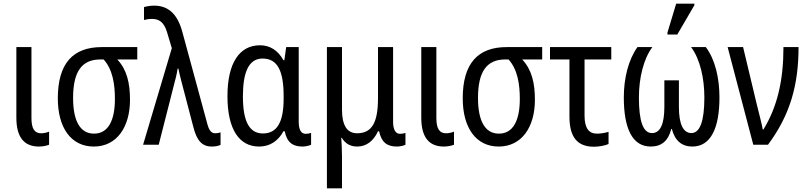

<svg xmlns="http://www.w3.org/2000/svg" viewBox="-20 -796 4445 1056"><path d="M192 10C216 10 235 6 250 0V-72C235 -66 221 -63 206 -63C171 -63 153 -87 153 -147V-537H70V-149C70 -43 111 9 192 10Z M496 10C623 10 695 -98 695 -247C695 -339 678 -413 625 -469H735V-537H540C382 -537 298 -448 298 -255C298 -93 371 10 496 10ZM497 -61C419 -61 382 -134 382 -257C382 -404 431 -469 532 -469H550C600 -414 612 -332 612 -252C612 -133 575 -61 497 -61Z M1145 10C1163 10 1180 7 1193 1V-68C1185 -65 1175 -63 1164 -63C1141 -63 1129 -79 1118 -123L983 -620C954 -729 897 -765 827 -765C806 -765 786 -761 772 -757V-686C782 -689 800 -692 816 -692C853 -692 882 -676 899 -618L925 -531L767 0H853L936 -326C944 -356 953 -390 957 -419H961C968 -384 982 -332 992 -294L1043 -99C1062 -23 1091 10 1145 10Z M1405 10C1465 10 1510 -21 1539 -74H1546C1558 -13 1590 10 1644 10C1660 10 1682 5 1691 0V-65C1683 -62 1672 -60 1661 -60C1637 -60 1623 -81 1623 -126V-537H1554L1544 -465H1539C1508 -520 1464 -547 1410 -547C1298 -547 1231 -451 1231 -267C1231 -84 1296 10 1405 10ZM1426 -62C1353 -62 1316 -125 1316 -266C1316 -401 1349 -474 1424 -474C1506 -474 1540 -407 1540 -267V-253C1540 -123 1503 -62 1426 -62Z M1778 240H1861V66C1861 31 1859 -5 1857 -38H1860C1878 -7 1906 10 1945 10C1995 10 2035 -21 2059 -74H2065C2078 -13 2109 10 2163 10C2180 10 2202 5 2210 0V-65C2202 -62 2191 -60 2180 -60C2157 -60 2142 -81 2142 -126V-537H2059V-257C2059 -126 2028 -63 1944 -63C1888 -63 1861 -108 1861 -193V-537H1778Z M2419 10C2443 10 2462 6 2477 0V-72C2462 -66 2448 -63 2433 -63C2398 -63 2380 -87 2380 -147V-537H2297V-149C2297 -43 2338 9 2419 10Z M2723 10C2850 10 2922 -98 2922 -247C2922 -339 2905 -413 2852 -469H2962V-537H2767C2609 -537 2525 -448 2525 -255C2525 -93 2598 10 2723 10ZM2724 -61C2646 -61 2609 -134 2609 -257C2609 -404 2658 -469 2759 -469H2777C2827 -414 2839 -332 2839 -252C2839 -133 2802 -61 2724 -61Z M3247 11C3275 11 3311 4 3327 -4V-71C3308 -65 3285 -61 3263 -61C3219 -61 3195 -91 3195 -160V-469H3342V-537H3005V-469H3112V-154C3112 -35 3161 11 3247 11Z M3651 -606H3705L3799 -767V-776H3699L3651 -617ZM3559 10C3619 10 3656 -22 3672 -87H3675C3692 -22 3730 10 3788 10C3889 10 3937 -91 3937 -260C3937 -365 3914 -468 3862 -537H3781C3831 -470 3854 -364 3854 -260C3854 -130 3830 -64 3782 -64C3738 -65 3714 -112 3714 -208V-354H3634V-208C3634 -115 3612 -64 3566 -64C3517 -64 3494 -129 3494 -260C3494 -368 3520 -473 3568 -537H3486C3436 -467 3411 -366 3411 -260C3411 -91 3457 10 3559 10Z M4123 0H4204C4325 -163 4372 -327 4372 -537H4289C4289 -355 4256 -210 4179 -84H4175C4170 -116 4155 -169 4143 -219L4067 -537H3982Z"/></svg>

Font: Noto Sans Condensed
Style: Regular
Weight: 400
Width: 3
Designer: Monotype Design Team
Foundry: Monotype Imaging Inc.
Version: Version 2.013